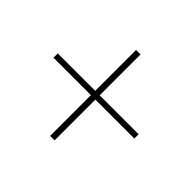

<svg xmlns="http://www.w3.org/2000/svg" viewBox="-130 -739 818 818"><g transform="rotate(45 279.5 -330.0)"><path d="M261.2 -71.3V-316.9H35.6V-342.8H261.2V-588.9H288.1V-342.8H522.9V-316.9H288.1V-71.3Z"/></g></svg>

Font: Roboto Slab LO Thin
Style: Regular
Weight: 250
Designer: Google
Version: Version 2.00;September 28, 2018;FontCreator 11.5.0.2427 64-b